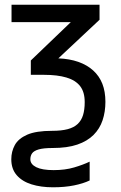

<svg xmlns="http://www.w3.org/2000/svg" viewBox="-20 -556 515 816"><path d="M205 240Q154 240 114 227.5Q74 215 51 188.5Q28 162 28 121Q28 88 43 60.5Q58 33 95.5 16.5Q133 0 202 0Q241 0 267.5 -7Q294 -14 310 -29Q326 -44 333 -67Q340 -90 340 -122Q340 -165 320.5 -190Q301 -215 262.5 -226.5Q224 -238 167 -238H111V-299L281 -462H29V-536H403V-472L228 -308Q276 -306 313 -293Q350 -280 376 -256.5Q402 -233 415 -200Q428 -167 428 -123Q428 -81 416 -45Q404 -9 377.5 17.5Q351 44 308.5 58.5Q266 73 204 73Q165 73 144.5 79Q124 85 116.5 95.5Q109 106 109 121Q109 142 134 154.5Q159 167 208 167Q257 167 295.5 155.5Q334 144 361 131V211Q334 224 294.5 232Q255 240 205 240Z"/></svg>

Font: Noto Sans Display
Style: Regular
Weight: 400
Designer: Monotype Design Team
Foundry: Monotype Imaging Inc.
Version: Version 2.003